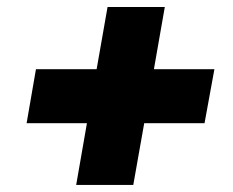

<svg xmlns="http://www.w3.org/2000/svg" viewBox="-20 -625 668 550"><path d="M288.1 -605H452.1L420.9 -426.8H594.2L565.9 -272H393.1L361.8 -95.2H198.2L229 -272H56.2L83 -426.8H256.8Z"/></svg>

Font: Poppins
Style: Bold Italic
Weight: 700
Italic angle: -10°
Designer: Ninad Kale (Devanagari), Jonny Pinhorn (Latin)
Foundry: Indian Type Foundry
Version: Version 3.200;PS 1.000;hotconv 16.6.54;makeotf.lib2.5.65590